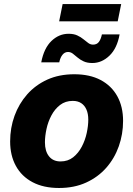

<svg xmlns="http://www.w3.org/2000/svg" viewBox="-20 -913 655 943"><path d="M270 10.3Q193.8 10.3 140.1 -18.1Q86.4 -46.4 58.1 -97.9Q29.8 -149.4 29.8 -218.3Q29.8 -284.7 51.3 -344Q72.8 -403.3 113.5 -449.5Q154.3 -495.6 212.4 -522Q270.5 -548.3 344.7 -548.3Q420.9 -548.3 474.4 -520Q527.8 -491.7 556.2 -440.2Q584.5 -388.7 584.5 -319.3Q584.5 -253.9 563.5 -194.6Q542.5 -135.3 502 -89.1Q461.4 -43 403.1 -16.4Q344.7 10.3 270 10.3ZM277.3 -120.1Q313.5 -120.1 339.4 -140.6Q365.2 -161.1 381.8 -192.9Q398.4 -224.6 406 -260Q413.6 -295.4 413.6 -325.2Q413.6 -354.5 404.5 -375Q395.5 -395.5 378.7 -406.5Q361.8 -417.5 337.4 -417.5Q301.3 -417.5 275.1 -397.5Q249 -377.4 232.4 -345.9Q215.8 -314.5 208.3 -279.3Q200.7 -244.1 200.7 -213.9Q200.7 -170.4 220.7 -145.3Q240.7 -120.1 277.3 -120.1ZM433.6 -603.5Q408.2 -603.5 390.9 -611.6Q373.5 -619.6 360.8 -630.6Q348.1 -641.6 337.4 -649.7Q326.7 -657.7 314 -657.7Q297.9 -657.7 286.9 -644Q275.9 -630.4 271 -606.9H182.6Q195.8 -676.3 232.7 -711.7Q269.5 -747.1 316.9 -747.1Q342.3 -747.1 359.6 -739Q377 -731 389.9 -720.2Q402.8 -709.5 413.6 -701.7Q424.3 -693.8 437 -693.8Q455.6 -693.8 465.6 -707Q475.6 -720.2 480.5 -744.1H567.4Q555.2 -675.8 517.6 -639.6Q480 -603.5 433.6 -603.5ZM575.2 -893.1 558.1 -808.1H270.5L287.6 -893.1Z"/></svg>

Font: Inter 17pt ExtraBold
Style: Italic
Weight: 800
Italic angle: -9.3988°
Version: Version 4.001;git-66647c0bb